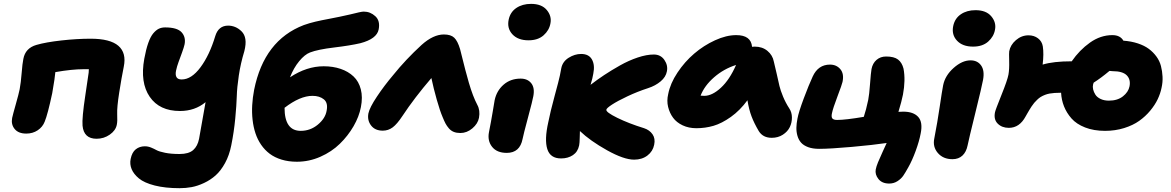

<svg xmlns="http://www.w3.org/2000/svg" viewBox="-20 -754 6077 996"><path d="M481 -34.2Q414.6 -34.2 408.2 -102.1Q404.8 -141.6 422.4 -258.1Q439.9 -374.5 439.9 -377Q439.9 -389.2 440.9 -395H413.1Q354 -395 267.1 -379.9Q265.6 -355.5 251 -271Q227.5 -160.6 211.9 -123Q201.2 -95.2 175.5 -78.1Q149.9 -61 116.2 -61Q75.7 -61 56.2 -84.7Q36.6 -108.4 43 -142.1Q46.9 -160.2 62 -213.4Q77.1 -266.6 82 -291Q88.4 -325.2 92.3 -375Q96.2 -424.8 101.1 -448.2Q111.3 -504.4 168.9 -521Q217.8 -535.2 298.6 -544.2Q379.4 -553.2 450.2 -553.2Q551.3 -553.2 594 -516.4Q636.7 -479.5 622.1 -408.2Q610.4 -350.6 598.4 -273.9Q586.4 -197.3 587.9 -162.1Q589.8 -125 585.9 -106.9Q580.1 -77.1 549.6 -55.7Q519 -34.2 481 -34.2Z M911.6 222.2Q836.9 222.2 782.5 208.3Q728 194.3 700.7 171.6Q673.3 148.9 662.8 123.3Q652.3 97.7 657.7 70.8Q664.6 36.1 684.3 20.5Q704.1 4.9 731.4 4.9Q747.6 4.9 763.2 11.2Q778.8 17.6 792 24.9Q805.2 32.2 836.4 38.6Q867.7 44.9 911.6 44.9Q959 44.9 982.2 24.4Q1005.4 3.9 1012.7 -34.2Q1025.4 -101.6 1046.4 -224.1Q991.2 -178.2 913.6 -178.2Q807.1 -178.2 756.6 -252Q706.1 -325.7 728.5 -449.2Q737.3 -497.6 749 -530.8Q760.7 -564 775.1 -581.1Q789.6 -598.1 804 -605Q818.4 -611.8 836.4 -611.8Q898.9 -611.8 921.9 -586.7Q944.8 -561.5 937.5 -523.9Q934.1 -508.3 924.1 -481Q914.1 -453.6 906 -431.6Q897.9 -409.7 893.3 -387.9Q888.7 -366.2 895.5 -354Q902.3 -341.8 922.4 -341.8Q973.1 -341.8 1020 -404.8Q1066.9 -467.8 1096.7 -566.9Q1113.3 -621.1 1163.6 -621.1Q1182.1 -621.1 1199.7 -614Q1217.3 -606.9 1233.2 -591.3Q1249 -575.7 1252.9 -550.5Q1256.8 -525.4 1247.6 -488.8Q1228 -424.3 1218.8 -362.1Q1209.5 -299.8 1208.3 -254.6Q1207 -209.5 1200.4 -139.6Q1193.8 -69.8 1179.7 0Q1169.4 51.8 1147.5 91.8Q1125.5 131.8 1098.6 155.8Q1071.8 179.7 1038.3 195.3Q1004.9 210.9 974.4 216.6Q943.8 222.2 911.6 222.2Z M1520 85Q1476.6 85 1440.7 74Q1404.8 63 1379.2 43.7Q1353.5 24.4 1334.7 -2.9Q1315.9 -30.3 1305.2 -62.7Q1294.4 -95.2 1290.3 -132.3Q1286.1 -169.4 1288.3 -208.5Q1290.5 -247.6 1298.3 -288.1Q1350.1 -545.4 1556.2 -624Q1585 -634.3 1616 -641.6Q1647 -648.9 1686.8 -656.2Q1726.6 -663.6 1741.2 -667Q1767.1 -671.9 1795.9 -679Q1824.7 -686 1841.6 -689.9Q1858.4 -693.8 1867.2 -693.8Q1900.9 -693.8 1927 -669.9Q1953.1 -646 1944.3 -601.1Q1934.6 -552.2 1849.1 -529.8Q1796.4 -517.6 1712.9 -507.6Q1629.4 -497.6 1588.4 -481.9Q1560.5 -471.2 1532 -436.5Q1503.4 -401.9 1484.4 -353Q1570.8 -410.2 1659.2 -410.2Q1707.5 -410.2 1747.1 -396.7Q1786.6 -383.3 1814 -357.4Q1841.3 -331.5 1851.8 -290.5Q1862.3 -249.5 1852.1 -198.2Q1842.8 -148.9 1814 -99.1Q1785.2 -49.3 1742.9 -8.1Q1700.7 33.2 1642.1 59.1Q1583.5 85 1520 85ZM1601.1 -256.8Q1536.6 -256.8 1456.1 -194.8Q1456.1 -75.2 1540 -75.2Q1589.8 -75.2 1628.7 -107.4Q1667.5 -139.6 1674.3 -179.2Q1682.6 -220.2 1660.2 -238.5Q1637.7 -256.8 1601.1 -256.8Z M1965.8 -76.2Q1925.3 -76.2 1904.8 -103.3Q1884.3 -130.4 1891.1 -166Q1897.5 -196.3 1935.3 -252.9Q1973.1 -309.6 2019 -363.8Q2084.5 -445.3 2167 -521Q2227.5 -575.2 2282.7 -575.2Q2318.8 -575.2 2336.4 -558.3Q2354 -541.5 2366.7 -499Q2397.5 -374 2412.1 -325.2Q2433.1 -253.4 2456.1 -210Q2471.7 -181.6 2464.8 -143.1Q2459 -112.3 2430.4 -88.1Q2401.9 -64 2368.2 -64Q2348.6 -64 2334 -69.8Q2319.3 -75.7 2308.6 -88.1Q2297.9 -100.6 2291 -113.5Q2284.2 -126.5 2275.9 -147Q2262.2 -178.7 2245.6 -237.3Q2229 -295.9 2217.8 -349.1Q2129.9 -246.6 2067.9 -152.8Q2040 -110.4 2017.1 -93.3Q1994.1 -76.2 1965.8 -76.2Z M2721.7 -544.9Q2667 -544.9 2638.2 -575.9Q2609.4 -606.9 2618.7 -651.9Q2627 -691.4 2658.4 -712.6Q2689.9 -733.9 2734.9 -733.9Q2790 -733.9 2816.4 -702.1Q2842.8 -670.4 2835.4 -632.8Q2829.1 -596.7 2799.8 -570.8Q2770.5 -544.9 2721.7 -544.9ZM2608.9 39.1Q2557.6 39.1 2532.7 7.6Q2507.8 -23.9 2516.6 -68.8Q2526.9 -120.1 2536.1 -175.3Q2545.4 -230.5 2545.9 -233.9Q2556.2 -283.2 2592.3 -314.7Q2628.4 -346.2 2680.7 -346.2Q2716.8 -346.2 2735.8 -322.3Q2754.9 -298.3 2746.6 -254.9Q2743.2 -234.4 2719 -144.3Q2694.8 -54.2 2690.9 -33.2Q2676.8 39.1 2608.9 39.1Z M2890.6 67.9Q2834.5 67.9 2819.1 19.3Q2803.7 -29.3 2824.2 -120.1Q2834.5 -172.9 2856.9 -255.4Q2879.4 -337.9 2884.3 -361.8Q2889.2 -389.2 2891.6 -399.9Q2898.4 -434.6 2929.9 -454.3Q2961.4 -474.1 2994.6 -474.1Q3034.7 -474.1 3050.8 -445.3Q3066.9 -416.5 3057.6 -371.1Q3054.2 -349.1 3043.5 -314Q3077.6 -340.3 3114 -364.5Q3150.4 -388.7 3196.3 -414.6Q3242.2 -440.4 3288.3 -455.8Q3334.5 -471.2 3371.6 -471.2Q3407.2 -471.2 3426.5 -443.1Q3445.8 -415 3439.5 -383.8Q3434.1 -354.5 3407 -331.8Q3379.9 -309.1 3342.3 -296.9Q3286.6 -278.8 3234.9 -254.4Q3183.1 -230 3154.8 -211.4Q3126.5 -192.9 3125.5 -185.1Q3122.1 -172.4 3182.1 -142.8Q3242.2 -113.3 3321.3 -88.9Q3349.6 -79.6 3365 -57.4Q3380.4 -35.2 3373.5 -2.9Q3366.7 31.2 3338.6 52.7Q3310.5 74.2 3269.5 74.2Q3216.3 74.2 3128.9 25.4Q3041.5 -23.4 2988.3 -74.2Q2987.8 -64.9 2987.3 -38.6Q2986.8 -12.2 2984.4 0Q2977.5 33.7 2951.9 50.8Q2926.3 67.9 2890.6 67.9Z M3592.3 -88.9Q3552.7 -88.9 3521.2 -103.8Q3489.7 -118.7 3471.7 -143.1Q3453.6 -167.5 3445.8 -199.5Q3438 -231.4 3446.3 -266.1Q3457 -321.3 3494.4 -377.4Q3531.7 -433.6 3581.1 -475.8Q3630.4 -518.1 3689 -544.9Q3747.6 -571.8 3799.3 -571.8Q3876 -571.8 3881.3 -511.2Q3885.3 -512.2 3895 -512.2Q3934.6 -512.2 3961.2 -490Q3987.8 -467.8 3994.1 -435.1Q4000.5 -410.2 4009.3 -370.4Q4018.1 -330.6 4023.4 -307.9Q4028.8 -285.2 4042 -253.2Q4055.2 -221.2 4074.2 -191.9Q4087.9 -171.4 4088.1 -144.8Q4088.4 -118.2 4077.1 -94.7Q4065.9 -71.3 4041 -55.2Q4016.1 -39.1 3983.4 -39.1Q3937.5 -39.1 3916 -74.2Q3892.1 -114.7 3878.7 -150.1Q3865.2 -185.5 3857.4 -233.9Q3818.8 -181.2 3771.5 -147.5Q3724.1 -113.8 3681.2 -101.3Q3638.2 -88.9 3592.3 -88.9ZM3633.3 -256.8Q3674.3 -256.8 3719.7 -298.8Q3765.1 -340.8 3798.3 -417Q3734.9 -397 3684.6 -353.3Q3634.3 -309.6 3614.3 -257.8Q3617.2 -257.8 3623.5 -257.3Q3629.9 -256.8 3633.3 -256.8Z M4592.8 198.2Q4555.7 198.2 4536.9 174.6Q4518.1 150.9 4522.9 125Q4525.9 109.4 4534.7 87.9Q4543.5 66.4 4559.1 32.5Q4574.7 -1.5 4579.6 -12.2Q4510.7 -2 4398.4 8.1Q4286.1 18.1 4229 18.1Q4195.8 18.1 4172.1 9.3Q4148.4 0.5 4135.5 -14.2Q4122.6 -28.8 4116.7 -49.6Q4110.8 -70.3 4111.3 -91.8Q4111.8 -113.3 4116.7 -138.2Q4122.6 -171.4 4149.4 -243.2Q4176.3 -314.9 4195.8 -356.9Q4224.1 -418.9 4285.6 -418.9Q4319.3 -418.9 4339.4 -395Q4359.4 -371.1 4350.6 -329.1Q4348.1 -316.4 4324.5 -254.2Q4300.8 -191.9 4295.9 -167Q4291.5 -147.9 4297.6 -139.9Q4303.7 -131.8 4322.8 -131.8Q4366.2 -131.8 4460.9 -147.9Q4472.7 -182.6 4483.9 -235.8Q4489.3 -262.7 4493.4 -319.8Q4497.6 -377 4501 -396Q4506.8 -425.8 4527.1 -443.4Q4547.4 -460.9 4576.7 -460.9Q4618.2 -460.9 4638.7 -445.1Q4659.2 -429.2 4667 -397.9Q4678.2 -338.4 4664.1 -263.2Q4657.2 -228 4640.6 -173.8Q4649.4 -174.8 4666 -174.8Q4718.3 -174.8 4743.2 -147.5Q4768.1 -120.1 4755.9 -61Q4748.5 -21.5 4730 29.1Q4711.4 79.6 4691.9 113.8Q4676.3 142.1 4665.3 158Q4654.3 173.8 4635.3 186Q4616.2 198.2 4592.8 198.2Z M5027.8 -512.2Q4973.1 -512.2 4944.3 -543.2Q4915.5 -574.2 4924.8 -619.1Q4933.1 -658.7 4964.4 -679.9Q4995.6 -701.2 5040.5 -701.2Q5095.7 -701.2 5122.3 -669.4Q5148.9 -637.7 5141.6 -600.1Q5135.3 -564 5106 -538.1Q5076.7 -512.2 5027.8 -512.2ZM4920.9 71.8Q4872.6 71.8 4845 39.6Q4817.4 7.3 4826.7 -36.1Q4843.3 -121.6 4855 -201.9Q4866.7 -282.2 4872.6 -312Q4882.8 -362.3 4927 -401.6Q4971.2 -440.9 5014.6 -440.9Q5050.8 -440.9 5069.6 -414.3Q5088.4 -387.7 5079.6 -339.8Q5073.7 -307.1 5039.6 -168.7Q5005.4 -30.3 4999.5 0Q4992.7 34.2 4972.7 53Q4952.6 71.8 4920.9 71.8Z M5712.4 -75.2Q5653.8 -75.2 5608.9 -92.8Q5564 -110.4 5538.3 -139.6Q5512.7 -168.9 5499.5 -202.4Q5486.3 -235.8 5484.4 -272.9Q5447.8 -272.9 5424.3 -268.6Q5400.9 -264.2 5378.4 -251Q5369.1 -245.1 5360.1 -236.3Q5351.1 -227.5 5345 -220.5Q5338.9 -213.4 5330.8 -201.2Q5322.8 -189 5319.6 -183.3Q5316.4 -177.7 5308.8 -164.8Q5301.3 -151.9 5300.3 -149.9Q5268.6 -90.8 5213.4 -90.8Q5177.7 -90.8 5155.8 -112.5Q5133.8 -134.3 5141.6 -171.9Q5143.6 -183.1 5174.8 -260.7Q5206.1 -338.4 5211.4 -367.2Q5216.3 -394.5 5215.1 -438Q5213.9 -481.4 5215.3 -487.8Q5221.2 -521 5250.2 -545.9Q5279.3 -570.8 5315.4 -570.8Q5344.2 -570.8 5364.7 -555.2Q5385.3 -539.6 5389.6 -513.2Q5395.5 -474.6 5388.7 -418.9Q5444.3 -436 5539.6 -436Q5579.6 -494.1 5634.3 -533Q5689 -571.8 5750.5 -571.8Q5791 -571.8 5807.6 -543Q5848.6 -540 5882.6 -528.8Q5916.5 -517.6 5939.5 -500.5Q5962.4 -483.4 5979 -460.7Q5995.6 -438 6002.4 -411.6Q6009.3 -385.3 6010.7 -356.4Q6012.2 -327.6 6005.4 -297.9Q5999.5 -269 5985.6 -239.5Q5971.7 -210 5946.8 -179.9Q5921.9 -149.9 5889.6 -127Q5857.4 -104 5811.3 -89.6Q5765.1 -75.2 5712.4 -75.2ZM5650.4 -315.9Q5647.5 -304.2 5650.6 -290.3Q5653.8 -276.4 5662.4 -262.9Q5670.9 -249.5 5689.2 -240.7Q5707.5 -231.9 5732.4 -231.9Q5776.9 -231.9 5805.2 -254.2Q5833.5 -276.4 5839.4 -306.2Q5846.2 -341.8 5825 -363.3Q5803.7 -384.8 5751.5 -384.8Q5749 -384.8 5743.4 -385.5Q5737.8 -386.2 5735.4 -386.2Q5691.9 -349.6 5653.3 -325.2Q5652.8 -323.7 5651.9 -320.6Q5650.9 -317.4 5650.4 -315.9Z"/></svg>

Font: Shantell Sans Irregular Bouncy
Style: Italic
Weight: 800
Italic angle: -11.31°
Designer: Stephen Nixon, Anya Danilova, Shantell Martin
Foundry: Arrow Type
Version: Version 1.006;[9816181b4]